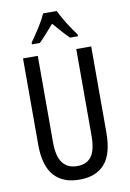

<svg xmlns="http://www.w3.org/2000/svg" viewBox="-102 -1004 726 1076"><g transform="rotate(-10 261.0 -466.5)"><path d="M455 -224Q455 -103 406 -46.5Q357 10 262 10Q167 10 117 -47Q67 -104 67 -223V-714H151V-222Q151 -140 180 -103.5Q209 -67 262 -67Q316 -67 343 -103Q370 -139 370 -223V-714H455ZM299 -943Q315 -909 341 -867.5Q367 -826 392 -793V-783H347Q326 -803 305 -827Q284 -851 261 -877Q238 -851 215.5 -825.5Q193 -800 175 -783H130V-793Q157 -830 182.5 -870.5Q208 -911 222 -943Z"/></g></svg>

Font: Noto Sans Gurmukhi ExtraCondensed
Style: Regular
Weight: 400
Width: 2
Designer: Jelle Bosma - Monotype Design Team
Foundry: Monotype Imaging Inc.
Version: Version 2.004; ttfautohint (v1.8.4.7-5d5b)